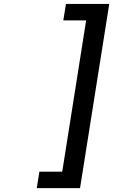

<svg xmlns="http://www.w3.org/2000/svg" viewBox="-20 -826 642 985"><path d="M168.5 139.2H390.6L540.5 -805.7H318.4L304.7 -721.2H421.9L299.3 54.7H182.1Z"/></svg>

Font: Hack
Style: Bold Oblique
Weight: 700
Italic angle: -12°
Monospace: yes
Designer: Christopher Simpkins
Foundry: Christopher Simpkins
Version: Version 2.010